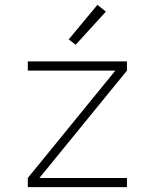

<svg xmlns="http://www.w3.org/2000/svg" viewBox="-20 -774 640 794"><path d="M95 0V-38L457 -482H95V-520H505V-482L143 -38H505V0ZM293 -589 264 -611 383 -754 418 -726Z"/></svg>

Font: Iosevka Aile Extralight
Style: Regular
Weight: 200
Designer: Belleve Invis
Foundry: Belleve Invis
Version: Version 31.1.0; ttfautohint (v1.8.4)